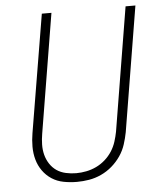

<svg xmlns="http://www.w3.org/2000/svg" viewBox="-53 -781 706 836"><g transform="rotate(-5 300.0 -363.5)"><path d="M250 8Q220 8 191.5 2.5Q163 -3 140 -18Q117 -33 101 -55.5Q85 -78 77.5 -105Q70 -132 70 -161.5Q70 -191 75 -220L161 -735H203L117 -214Q113 -191 112.5 -167.5Q112 -144 117.5 -122.5Q123 -101 135 -82.5Q147 -64 164.5 -52Q182 -40 204.5 -35Q227 -30 250 -30Q272 -30 294.5 -34.5Q317 -39 338 -49Q359 -59 377 -75Q395 -91 407.5 -110.5Q420 -130 427 -152Q434 -174 438 -195L527 -735H570L480 -189Q475 -163 466.5 -136.5Q458 -110 442 -86.5Q426 -63 404 -44Q382 -25 356 -13Q330 -1 303 3.5Q276 8 250 8Z"/></g></svg>

Font: Iosevka SS04 XLt Ex Obl
Style: Regular
Weight: 200
Width: 7
Italic angle: -9°
Monospace: yes
Designer: Belleve Invis
Foundry: Belleve Invis
Version: Version 19.0.0; ttfautohint (v1.8.4)